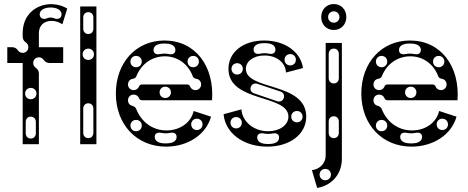

<svg xmlns="http://www.w3.org/2000/svg" viewBox="-20 -712 2312 948"><path d="M92 0H172V-349C172 -361 166 -371 157 -377C149 -382 144 -391 144 -401C144 -417 156 -429 172 -429C182 -429 191 -424 196 -416C202 -407 212 -401 224 -401H292V-479H172V-548C172 -611 240 -624 288 -592L312 -670C224 -722 92 -679 92 -548V-531C92 -519 98 -509 107 -503C115 -498 120 -489 120 -479C120 -463 108 -451 92 -451C82 -451 73 -456 68 -464C62 -473 52 -479 40 -479H16V-401H92ZM132 -136C147 -136 157 -125 157 -110V-54C157 -39 147 -28 132 -28C117 -28 107 -39 107 -54V-110C107 -125 117 -136 132 -136ZM176 -641C176 -662 199 -675 230 -675C261 -675 284 -662 284 -641C284 -623 267 -614 250 -621C236 -627 224 -627 210 -621C193 -614 176 -623 176 -641ZM132 -222C116 -222 104 -234 104 -250C104 -266 116 -278 132 -278C148 -278 160 -266 160 -250C160 -234 148 -222 132 -222ZM376 0H456V-680H376ZM416 -30C401 -30 391 -41 391 -56V-176C391 -191 401 -202 416 -202C431 -202 441 -191 441 -176V-56C441 -41 431 -30 416 -30ZM416 -544C401 -544 391 -555 391 -570V-626C391 -641 401 -652 416 -652C431 -652 441 -641 441 -626V-570C441 -555 431 -544 416 -544ZM416 -416C400 -416 388 -428 388 -444C388 -460 400 -472 416 -472C432 -472 444 -460 444 -444C444 -428 432 -416 416 -416Z M800 12C908 12 998 -48 1022 -136L936 -164C924 -108 870 -68 802 -68C733 -68 678 -110 653 -173C650 -181 643 -187 632 -190C620 -193 612 -203 612 -217C612 -233 624 -245 640 -245C652 -245 662 -238 666 -228C668 -221 674 -217 682 -217H1027C1039 -385 945 -512 792 -512C652 -512 552 -403 552 -250C552 -97 655 12 800 12ZM640 -267C624 -267 612 -279 612 -295C612 -310 622 -321 636 -323C644 -324 651 -329 653 -335C677 -395 729 -434 794 -434C857 -434 909 -396 932 -335C934 -329 941 -324 949 -323C963 -321 973 -310 973 -295C973 -279 961 -267 945 -267C933 -267 923 -274 919 -284C917 -291 911 -295 903 -295H682C674 -295 668 -291 666 -284C662 -274 652 -267 640 -267ZM652 -64C636 -64 624 -76 624 -92C624 -108 636 -120 652 -120C668 -120 680 -108 680 -92C680 -76 668 -64 652 -64ZM744 -36C744 -52 756 -60 776 -56C792 -53 804 -53 820 -56C840 -60 852 -52 852 -36C852 -16 834 -4 800 -4H796C762 -4 744 -16 744 -36ZM952 -70C936 -70 924 -82 924 -98C924 -114 936 -126 952 -126C968 -126 980 -114 980 -98C980 -82 968 -70 952 -70ZM652 -380C636 -380 624 -392 624 -408C624 -424 636 -436 652 -436C668 -436 680 -424 680 -408C680 -392 668 -380 652 -380ZM738 -465C738 -485 756 -497 790 -497H794C828 -497 846 -485 846 -465C846 -449 834 -441 814 -445C798 -448 786 -448 770 -445C750 -441 738 -449 738 -465ZM934 -380C918 -380 906 -392 906 -408C906 -424 918 -436 934 -436C950 -436 962 -424 962 -408C962 -392 950 -380 934 -380ZM796 -228C780 -228 768 -240 768 -256C768 -272 780 -284 796 -284C812 -284 824 -272 824 -256C824 -240 812 -228 796 -228Z M1300 12C1412 12 1492 -50 1492 -136C1492 -308 1194 -264 1194 -372C1194 -410 1232 -438 1286 -438C1346 -438 1390 -403 1392 -354L1476 -376C1465 -455 1388 -512 1284 -512C1180 -512 1108 -454 1108 -372C1108 -204 1404 -248 1404 -136C1404 -94 1360 -64 1304 -64C1232 -64 1176 -112 1172 -172L1084 -148C1092 -56 1180 12 1300 12ZM1250 -33C1250 -49 1262 -57 1282 -53C1298 -50 1310 -50 1326 -53C1346 -57 1358 -49 1358 -33C1358 -13 1340 -1 1306 -1H1302C1268 -1 1250 -13 1250 -33ZM1232 -467C1232 -487 1250 -499 1284 -499H1288C1322 -499 1340 -487 1340 -467C1340 -451 1328 -443 1308 -447C1292 -450 1280 -450 1264 -447C1244 -443 1232 -451 1232 -467ZM1146 -78C1130 -78 1118 -90 1118 -106C1118 -122 1130 -134 1146 -134C1162 -134 1174 -122 1174 -106C1174 -90 1162 -78 1146 -78ZM1413 -389C1397 -389 1385 -401 1385 -417C1385 -433 1397 -445 1413 -445C1429 -445 1441 -433 1441 -417C1441 -401 1429 -389 1413 -389ZM1151 -344C1135 -344 1123 -356 1123 -372C1123 -388 1135 -400 1151 -400C1167 -400 1179 -388 1179 -372C1179 -356 1167 -344 1151 -344ZM1446 -108C1430 -108 1418 -120 1418 -136C1418 -152 1430 -164 1446 -164C1462 -164 1474 -152 1474 -136C1474 -120 1462 -108 1446 -108ZM1381 -228C1377 -214 1363 -208 1349 -212L1235 -251C1221 -255 1213 -268 1218 -282C1223 -297 1237 -303 1251 -298L1365 -260C1379 -255 1386 -242 1381 -228Z M1520 128 1546 216C1618 204 1668 148 1668 72V-500H1588V56C1588 94 1559 124 1520 128ZM1628 -300C1613 -300 1603 -311 1603 -326V-446C1603 -461 1613 -472 1628 -472C1643 -472 1653 -461 1653 -446V-326C1653 -311 1643 -300 1628 -300ZM1628 -30C1613 -30 1603 -41 1603 -56V-112C1603 -127 1613 -138 1628 -138C1643 -138 1653 -127 1653 -112V-56C1653 -41 1643 -30 1628 -30ZM1586 178C1570 178 1558 166 1558 150C1558 134 1570 122 1586 122C1602 122 1614 134 1614 150C1614 166 1602 178 1586 178ZM1628 -564C1664 -564 1690 -591 1690 -628C1690 -665 1664 -692 1628 -692C1592 -692 1566 -665 1566 -628C1566 -591 1592 -564 1628 -564ZM1628 -600C1612 -600 1600 -612 1600 -628C1600 -644 1612 -656 1628 -656C1644 -656 1656 -644 1656 -628C1656 -612 1644 -600 1628 -600Z M2012 12C2120 12 2210 -48 2234 -136L2148 -164C2136 -108 2082 -68 2014 -68C1945 -68 1890 -110 1865 -173C1862 -181 1855 -187 1844 -190C1832 -193 1824 -203 1824 -217C1824 -233 1836 -245 1852 -245C1864 -245 1874 -238 1878 -228C1880 -221 1886 -217 1894 -217H2239C2251 -385 2157 -512 2004 -512C1864 -512 1764 -403 1764 -250C1764 -97 1867 12 2012 12ZM1852 -267C1836 -267 1824 -279 1824 -295C1824 -310 1834 -321 1848 -323C1856 -324 1863 -329 1865 -335C1889 -395 1941 -434 2006 -434C2069 -434 2121 -396 2144 -335C2146 -329 2153 -324 2161 -323C2175 -321 2185 -310 2185 -295C2185 -279 2173 -267 2157 -267C2145 -267 2135 -274 2131 -284C2129 -291 2123 -295 2115 -295H1894C1886 -295 1880 -291 1878 -284C1874 -274 1864 -267 1852 -267ZM1864 -64C1848 -64 1836 -76 1836 -92C1836 -108 1848 -120 1864 -120C1880 -120 1892 -108 1892 -92C1892 -76 1880 -64 1864 -64ZM1956 -36C1956 -52 1968 -60 1988 -56C2004 -53 2016 -53 2032 -56C2052 -60 2064 -52 2064 -36C2064 -16 2046 -4 2012 -4H2008C1974 -4 1956 -16 1956 -36ZM2164 -70C2148 -70 2136 -82 2136 -98C2136 -114 2148 -126 2164 -126C2180 -126 2192 -114 2192 -98C2192 -82 2180 -70 2164 -70ZM1864 -380C1848 -380 1836 -392 1836 -408C1836 -424 1848 -436 1864 -436C1880 -436 1892 -424 1892 -408C1892 -392 1880 -380 1864 -380ZM1950 -465C1950 -485 1968 -497 2002 -497H2006C2040 -497 2058 -485 2058 -465C2058 -449 2046 -441 2026 -445C2010 -448 1998 -448 1982 -445C1962 -441 1950 -449 1950 -465ZM2146 -380C2130 -380 2118 -392 2118 -408C2118 -424 2130 -436 2146 -436C2162 -436 2174 -424 2174 -408C2174 -392 2162 -380 2146 -380ZM2008 -228C1992 -228 1980 -240 1980 -256C1980 -272 1992 -284 2008 -284C2024 -284 2036 -272 2036 -256C2036 -240 2024 -228 2008 -228Z"/></svg>

Font: Apfel Grotezk Brukt
Style: Regular
Weight: 300
Designer: Luigi Gorlero
Foundry: © 2023, Luigi Gorlero & Collletttivo
Version: Version 2.000;Glyphs 3.2 (3217)